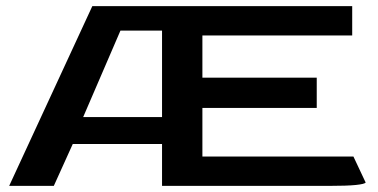

<svg xmlns="http://www.w3.org/2000/svg" viewBox="-20 -608 1236 628"><path d="M1176 -11Q1173 -6 1144 -3Q1115 0 1056 0H510V-137H218L156 0H10L282 -588H1132V-492H642V-354H1016V-255H642V-96H1136ZM510 -225V-508H374L252 -225Z"/></svg>

Font: Gold
Style: Regular
Weight: 400
Designer: jaiki
Version: Version 1.000